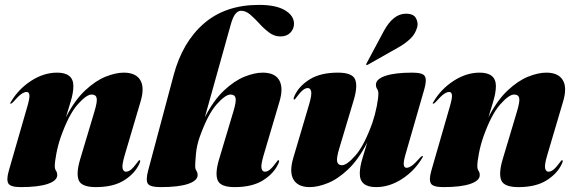

<svg xmlns="http://www.w3.org/2000/svg" viewBox="-20 -755 2348 785"><path d="M24 -331Q19 -331 25 -339Q55.5 -391 107.2 -424.5Q159 -458 213.5 -458Q280 -458 280 -403Q280 -376 269 -339.8Q258 -303.5 249.5 -275.5Q285.5 -345.5 328 -385.2Q370.5 -425 411.8 -441.5Q453 -458 486 -458Q535 -458 553.5 -427.5Q572 -397 554.5 -339L490 -121Q478 -80.5 481.2 -66.8Q484.5 -53 495 -53Q505 -53 515.5 -61.5Q526 -70 541.5 -91Q546 -97 547.2 -98.5Q548.5 -100 550.5 -100Q556.5 -100 549.5 -85Q531.5 -45.5 487.5 -17.8Q443.5 10 372 10Q313.5 10 302 -17.8Q290.5 -45.5 307.5 -103L366 -298.5Q378.5 -340 375.2 -354.2Q372 -368.5 354.5 -368.5Q333.5 -368.5 297.5 -328Q261.5 -287.5 228.5 -195Q217 -161.5 210.5 -127.5Q204 -93.5 204 -76Q204 -64 209 -56.8Q214 -49.5 214 -39Q214 -16.5 175.5 -3.2Q137 10 65 10Q22.5 10 14 -5.2Q5.5 -20.5 16 -57L93 -324Q101.5 -353.5 100.2 -366.2Q99 -379 89 -379Q79.5 -379 67.2 -370.5Q55 -362 33 -337Q27 -331 24 -331Z M796.5 -195Q784.5 -161.5 781.2 -126Q778 -90.5 778 -76Q778 -64 783 -56.8Q788 -49.5 788 -39Q788 -16.5 749.2 -3.2Q710.5 10 637 10Q592.5 10 584 -4.8Q575.5 -19.5 585.5 -57L690 -448Q726 -583 813.8 -659Q901.5 -735 1039 -735Q1108.5 -735 1145.2 -713Q1182 -691 1182 -658Q1182 -636.5 1167 -621.2Q1152 -606 1126.5 -606Q1101.5 -606 1080.5 -621.8Q1059.5 -637.5 1040.5 -658.5Q1021.5 -679.5 1003.2 -695.2Q985 -711 965.5 -711Q953.5 -711 943 -698.8Q932.5 -686.5 924 -656.5L817.5 -275.5Q853.5 -345.5 896 -385.2Q938.5 -425 979.8 -441.5Q1021 -458 1054 -458Q1104 -458 1121.8 -426.8Q1139.5 -395.5 1122.5 -339L1058 -121Q1046 -80.5 1049.2 -66.8Q1052.5 -53 1063 -53Q1073 -53 1083.5 -61.5Q1094 -70 1109.5 -91Q1114 -97 1115.2 -98.5Q1116.5 -100 1118.5 -100Q1124.5 -100 1117.5 -85Q1099.5 -45.5 1055.5 -17.8Q1011.5 10 939.5 10Q881.5 10 870 -17.8Q858.5 -45.5 875.5 -103L934 -298.5Q946.5 -340 943.2 -354.2Q940 -368.5 922.5 -368.5Q901.5 -368.5 865.5 -328Q829.5 -287.5 796.5 -195Z M1707 -117Q1712 -117 1706 -109Q1675.5 -57 1624 -23.5Q1572.5 10 1517.5 10Q1451 10 1451 -45Q1451 -72 1462 -108.2Q1473 -144.5 1481.5 -172.5Q1445.5 -102.5 1403.5 -62.8Q1361.5 -23 1320.5 -6.5Q1279.5 10 1246.5 10Q1198.5 10 1180.2 -20.5Q1162 -51 1179 -109L1243.5 -327Q1255.5 -367.5 1252.2 -381.2Q1249 -395 1238.5 -395Q1229 -395 1218.2 -386.5Q1207.5 -378 1192 -357Q1187.5 -351 1186.2 -349.5Q1185 -348 1183 -348Q1177.5 -348 1184 -363Q1202 -403 1246.2 -430.5Q1290.5 -458 1361.5 -458Q1420 -458 1431.8 -430.5Q1443.5 -403 1426 -345L1367.5 -149.5Q1355 -108.5 1358.5 -94Q1362 -79.5 1378 -79.5Q1398.5 -79.5 1434 -120.2Q1469.5 -161 1502.5 -253Q1514 -287 1520.5 -321Q1527 -355 1527 -372Q1527 -384 1522 -391.2Q1517 -398.5 1517 -409Q1517 -431.5 1555.5 -444.8Q1594 -458 1666 -458Q1709 -458 1717.2 -443Q1725.5 -428 1715 -391L1638 -124Q1629.5 -94.5 1630.8 -81.8Q1632 -69 1642 -69Q1652 -69 1664.2 -77.8Q1676.5 -86.5 1698 -111Q1704 -117 1707 -117ZM1549 -627.5Q1587.5 -699 1639.5 -699Q1670.5 -699 1680.5 -681Q1690.5 -663 1686 -645Q1678.5 -616 1657 -596Q1635.5 -576 1609.5 -561.5L1483 -490Q1479 -488 1477.5 -490.5Q1476.5 -491.5 1479 -496.5Z M1751.5 -331Q1746.5 -331 1752.5 -339Q1783 -391 1834.8 -424.5Q1886.5 -458 1941 -458Q2007.5 -458 2007.5 -403Q2007.5 -376 1996.5 -339.8Q1985.5 -303.5 1977 -275.5Q2013 -345.5 2055.5 -385.2Q2098 -425 2139.2 -441.5Q2180.5 -458 2213.5 -458Q2262.5 -458 2281 -427.5Q2299.5 -397 2282 -339L2217.5 -121Q2205.5 -80.5 2208.8 -66.8Q2212 -53 2222.5 -53Q2232.5 -53 2243 -61.5Q2253.5 -70 2269 -91Q2273.5 -97 2274.8 -98.5Q2276 -100 2278 -100Q2284 -100 2277 -85Q2259 -45.5 2215 -17.8Q2171 10 2099.5 10Q2041 10 2029.5 -17.8Q2018 -45.5 2035 -103L2093.5 -298.5Q2106 -340 2102.8 -354.2Q2099.5 -368.5 2082 -368.5Q2061 -368.5 2025 -328Q1989 -287.5 1956 -195Q1944.5 -161.5 1938 -127.5Q1931.5 -93.5 1931.5 -76Q1931.5 -64 1936.5 -56.8Q1941.5 -49.5 1941.5 -39Q1941.5 -16.5 1903 -3.2Q1864.5 10 1792.5 10Q1750 10 1741.5 -5.2Q1733 -20.5 1743.5 -57L1820.5 -324Q1829 -353.5 1827.8 -366.2Q1826.5 -379 1816.5 -379Q1807 -379 1794.8 -370.5Q1782.5 -362 1760.5 -337Q1754.5 -331 1751.5 -331Z"/></svg>

Font: Fraunces 144pt S000 Black
Style: Italic
Weight: 900
Italic angle: -16°
Version: Version 1.000; ttfautohint (v1.8.3)